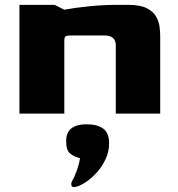

<svg xmlns="http://www.w3.org/2000/svg" viewBox="-20 -468 735 791"><path d="M60 0V-448H205L245 -428Q287 -436 346.5 -442Q406 -448 458 -448H508Q558 -448 585 -434Q612 -420 623.5 -399Q635 -378 637.5 -356.5Q640 -335 640 -320V0H457V-282Q457 -322 409 -322H275Q256 -322 250.5 -318.5Q245 -315 245 -300V0ZM294.7 301.1Q277.4 306 274.5 296.5Q271.6 287 277.4 277.1Q284 267.2 294.7 239.1Q305.5 211 309.6 183.7Q285.6 177.9 269.1 164.7Q252.6 151.5 252.6 113.4Q252.6 77.1 274.5 60.5Q296.4 44 336.1 44Q380.7 44 405.1 61.8Q429.5 79.6 429.5 122.5Q429.5 155.6 415.8 185.8Q402.2 215.9 381.1 239.9Q360 263.9 336.9 280Q313.7 296.1 294.7 301.1Z"/></svg>

Font: Goldman
Style: Bold
Weight: 700
Designer: Jaikishan Patel
Version: Version 1.000; ttfautohint (v1.8.3)